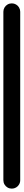

<svg xmlns="http://www.w3.org/2000/svg" viewBox="-20 -1120 140 1140"><path d="M0 -50.3H100V-1050.3H0ZM50.3 -100Q36.3 -100 24.8 -93.3Q13.3 -86.7 6.7 -75.2Q0 -63.7 0 -50.3Q0 -36.3 6.7 -24.8Q13.3 -13.3 24.8 -6.7Q36.3 0 50.3 0Q63.7 0 75.2 -6.7Q86.7 -13.3 93.3 -24.8Q100 -36.3 100 -50.3Q100 -63.7 93.3 -75.2Q86.7 -86.7 75.2 -93.3Q63.7 -100 50.3 -100ZM50.3 -1100Q36.3 -1100 24.8 -1093.3Q13.3 -1086.7 6.7 -1075.2Q0 -1063.7 0 -1050.3Q0 -1036.3 6.7 -1024.8Q13.3 -1013.3 24.8 -1006.7Q36.3 -1000 50.3 -1000Q63.7 -1000 75.2 -1006.7Q86.7 -1013.3 93.3 -1024.8Q100 -1036.3 100 -1050.3Q100 -1063.7 93.3 -1075.2Q86.7 -1086.7 75.2 -1093.3Q63.7 -1100 50.3 -1100Z"/></svg>

Font: Wavefont Thin
Style: Regular
Weight: 100
Monospace: yes
Version: Version 3.005;gftools[0.9.33]